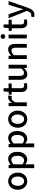

<svg xmlns="http://www.w3.org/2000/svg" viewBox="2353 -3184 1061 5807"><g transform="rotate(-90 2883.5 -280.5)"><path d="M308 14C444 14 566 -92 566 -275C566 -458 444 -564 308 -564C171 -564 48 -458 48 -275C48 -92 171 14 308 14ZM308 -82C221 -82 167 -158 167 -275C167 -391 221 -469 308 -469C394 -469 448 -391 448 -275C448 -158 394 -82 308 -82Z M702 223H817V45L814 -49C860 -9 910 14 958 14C1082 14 1195 -95 1195 -284C1195 -454 1117 -564 978 -564C916 -564 856 -530 808 -490H806L796 -551H702ZM936 -83C903 -83 860 -96 817 -132V-401C863 -445 904 -468 947 -468C1039 -468 1076 -397 1076 -282C1076 -154 1016 -83 936 -83Z M1332 223H1447V45L1444 -49C1490 -9 1540 14 1588 14C1712 14 1825 -95 1825 -284C1825 -454 1747 -564 1608 -564C1546 -564 1486 -530 1438 -490H1436L1426 -551H1332ZM1566 -83C1533 -83 1490 -96 1447 -132V-401C1493 -445 1534 -468 1577 -468C1669 -468 1706 -397 1706 -282C1706 -154 1646 -83 1566 -83Z M2183 14C2319 14 2441 -92 2441 -275C2441 -458 2319 -564 2183 -564C2046 -564 1923 -458 1923 -275C1923 -92 2046 14 2183 14ZM2183 -82C2096 -82 2042 -158 2042 -275C2042 -391 2096 -469 2183 -469C2269 -469 2323 -391 2323 -275C2323 -158 2269 -82 2183 -82Z M2577 0H2692V-342C2726 -430 2780 -461 2825 -461C2848 -461 2861 -458 2881 -452L2901 -553C2884 -560 2867 -564 2840 -564C2780 -564 2722 -522 2683 -452H2681L2671 -551H2577Z M3171 14C3211 14 3249 3 3279 -7L3258 -92C3242 -86 3218 -79 3200 -79C3142 -79 3119 -113 3119 -179V-458H3262V-551H3119V-703H3023L3010 -551L2924 -544V-458H3004V-180C3004 -64 3048 14 3171 14Z M3544 14C3619 14 3673 -25 3723 -83H3726L3735 0H3830V-551H3714V-168C3669 -110 3633 -86 3582 -86C3518 -86 3490 -124 3490 -218V-551H3374V-204C3374 -64 3426 14 3544 14Z M4002 0H4117V-390C4166 -439 4200 -464 4251 -464C4316 -464 4344 -427 4344 -332V0H4459V-346C4459 -486 4407 -564 4290 -564C4215 -564 4158 -524 4108 -474H4106L4096 -551H4002Z M4626 0H4741V-551H4626ZM4684 -653C4726 -653 4755 -680 4755 -723C4755 -763 4726 -791 4684 -791C4641 -791 4612 -763 4612 -723C4612 -680 4641 -653 4684 -653Z M5099 14C5139 14 5177 3 5207 -7L5186 -92C5170 -86 5146 -79 5128 -79C5070 -79 5047 -113 5047 -179V-458H5190V-551H5047V-703H4951L4938 -551L4852 -544V-458H4932V-180C4932 -64 4976 14 5099 14Z M5336 230C5451 230 5509 151 5552 33L5754 -551H5643L5554 -267C5540 -217 5525 -163 5511 -112H5506C5489 -164 5472 -218 5455 -267L5354 -551H5237L5455 -4L5443 34C5423 93 5388 137 5329 137C5314 137 5298 132 5288 129L5266 219C5285 226 5307 230 5336 230Z"/></g></svg>

Font: Noto Sans CJK SC Medium
Style: Regular
Weight: 500
Designer: Ryoko NISHIZUKA 西塚涼子 (kana, bopomofo & ideographs); Paul D. Hunt (Latin, Greek & Cyrillic); Sandoll Communications 산돌커뮤니
Foundry: Adobe
Version: Version 2.004;hotconv 1.0.118;makeotfexe 2.5.65603